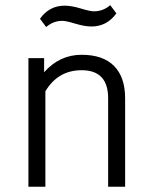

<svg xmlns="http://www.w3.org/2000/svg" viewBox="-20 -709 573 729"><path d="M421.9 -658.2Q385.7 -608.4 327.1 -608.4Q301.8 -608.4 266.1 -619.1Q230.5 -629.9 216.8 -629.9Q182.6 -629.9 155.3 -606.4L131.8 -637.7Q167 -687.5 225.6 -687.5Q251 -687.5 286.6 -676.8Q322.3 -666 335.9 -666Q372.1 -666 398.4 -689.5ZM455.1 0H390.6V-335.9Q390.6 -442.4 290 -442.4Q200.2 -442.4 152.3 -362.3V0H87.9V-488.3H147.5V-434.6Q206.1 -501 290 -501Q371.1 -501 413.1 -458.5Q455.1 -416 455.1 -335.9Z"/></svg>

Font: Lohit Devanagari
Style: Regular
Weight: 400
Version: 2.95.4